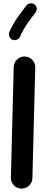

<svg xmlns="http://www.w3.org/2000/svg" viewBox="-20 -1069 272 1154"><path d="M108.4 64.5Q81.5 64 63.2 44.7Q44.9 25.4 45.4 -1.5L62.5 -666Q63 -692.9 82.3 -711.4Q101.6 -730 128.4 -729.5Q155.3 -729 173.8 -709.5Q192.4 -689.9 191.9 -663.1L174.8 1.5Q174.3 28.3 154.8 46.6Q135.3 64.9 108.4 64.5ZM188 -1042Q199.2 -1033.2 200.7 -1018.8Q202.1 -1004.4 193.4 -993.2Q166 -959 143.1 -925.5Q120.1 -892.1 100.1 -848.1Q94.2 -835.4 80.3 -830.1Q66.4 -824.7 53.7 -830.6Q41.5 -835.9 36.1 -849.9Q30.8 -863.8 36.1 -877Q59.1 -926.8 85.4 -964.4Q111.8 -1002 139.2 -1036.1Q147.9 -1047.4 162.6 -1048.8Q177.2 -1050.3 188 -1042Z"/></svg>

Font: Mikhak-DS1-FD Bold
Style: Bold
Weight: 700
Designer: Amin Abedi
Version: Version 3.2